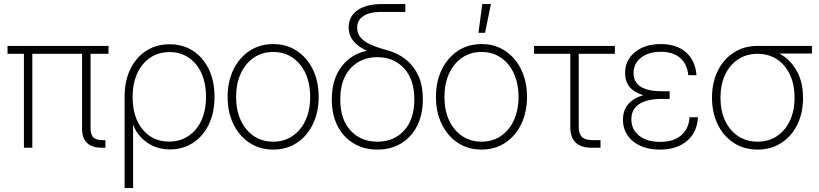

<svg xmlns="http://www.w3.org/2000/svg" viewBox="-20 -748 4148 972"><path d="M497.1 0Q395.5 0 395.5 -96.2V-475.6H143.6V0H101.1V-475.6H18.1V-515.6H529.3V-475.6H438.5V-99.1Q438.5 -66.4 452.4 -52.5Q466.3 -38.6 499.5 -38.6H513.7V0Z M610.8 204.1V-258.3Q610.8 -338.9 640.1 -398.7Q669.4 -458.5 720.7 -491.2Q772 -523.9 838.4 -523.9Q904.8 -523.9 956.1 -491.2Q1007.3 -458.5 1036.6 -398.7Q1065.9 -338.9 1065.9 -257.8Q1065.9 -177.2 1036.9 -117.4Q1007.8 -57.6 956.8 -24.7Q905.8 8.3 840.3 8.3Q773.9 8.3 723.9 -26.9Q673.8 -62 654.3 -117.2H653.8V204.1ZM836.4 -31.2Q890.6 -31.2 932.9 -58.8Q975.1 -86.4 999 -137.2Q1022.9 -188 1022.9 -257.8Q1022.9 -327.6 999.3 -378.4Q975.6 -429.2 934.1 -456.8Q892.6 -484.4 838.4 -484.4Q782.2 -484.4 740.2 -455.8Q698.2 -427.2 674.8 -376.2Q651.4 -325.2 651.4 -257.8Q651.4 -153.8 702.1 -92.5Q752.9 -31.2 836.4 -31.2Z M1363.3 9.3Q1294.9 9.3 1242.9 -25.1Q1190.9 -59.6 1161.6 -119.9Q1132.3 -180.2 1132.3 -257.3Q1132.3 -335 1161.6 -395.3Q1190.9 -455.6 1242.9 -490.2Q1294.9 -524.9 1363.3 -524.9Q1431.2 -524.9 1483.2 -490.2Q1535.2 -455.6 1564.2 -395.3Q1593.3 -335 1593.3 -257.3Q1593.3 -180.2 1564.2 -119.9Q1535.2 -59.6 1483.2 -25.1Q1431.2 9.3 1363.3 9.3ZM1363.3 -30.8Q1418.9 -30.8 1461.2 -59.6Q1503.4 -88.4 1526.9 -139.4Q1550.3 -190.4 1550.3 -257.3Q1550.3 -324.7 1526.9 -376Q1503.4 -427.2 1461.2 -456.1Q1418.9 -484.9 1363.3 -484.9Q1307.1 -484.9 1264.9 -456.1Q1222.7 -427.2 1199 -376Q1175.3 -324.7 1175.3 -257.3Q1175.3 -190.4 1198.7 -139.4Q1222.2 -88.4 1264.6 -59.6Q1307.1 -30.8 1363.3 -30.8Z M1890.6 9.3Q1822.3 9.3 1770.3 -22Q1718.3 -53.2 1689 -110.1Q1659.7 -167 1659.7 -244.6Q1659.7 -345.2 1708.3 -409.9Q1756.8 -474.6 1837.4 -490.7Q1794.9 -510.3 1770 -539.3Q1745.1 -568.4 1745.1 -609.4Q1745.1 -664.6 1789.6 -696Q1834 -727.5 1914.1 -727.5H2032.2V-687.5H1907.7Q1851.1 -687.5 1819.6 -666.7Q1788.1 -646 1788.1 -607.9Q1788.1 -577.6 1806.2 -557.4Q1824.2 -537.1 1851.3 -524.4Q1878.4 -511.7 1906.2 -503.7Q1934.1 -495.6 1953.6 -489.7Q1997.6 -476.1 2035.6 -446Q2073.7 -416 2097.2 -366.7Q2120.6 -317.4 2120.6 -245.6Q2120.6 -167.5 2091.6 -110.4Q2062.5 -53.2 2010.5 -22Q1958.5 9.3 1890.6 9.3ZM1890.6 -30.8Q1974.6 -30.8 2026.1 -87.4Q2077.6 -144 2077.6 -244.6Q2077.6 -345.2 2025.9 -401.9Q1974.1 -458.5 1890.6 -458.5Q1806.2 -458.5 1754.4 -401.9Q1702.6 -345.2 1702.6 -244.6Q1702.6 -144 1754.4 -87.4Q1806.2 -30.8 1890.6 -30.8Z M2418 9.3Q2349.6 9.3 2297.6 -25.1Q2245.6 -59.6 2216.3 -119.9Q2187 -180.2 2187 -257.3Q2187 -335 2216.3 -395.3Q2245.6 -455.6 2297.6 -490.2Q2349.6 -524.9 2418 -524.9Q2485.8 -524.9 2537.8 -490.2Q2589.8 -455.6 2618.9 -395.3Q2647.9 -335 2647.9 -257.3Q2647.9 -180.2 2618.9 -119.9Q2589.8 -59.6 2537.8 -25.1Q2485.8 9.3 2418 9.3ZM2418 -30.8Q2473.6 -30.8 2515.9 -59.6Q2558.1 -88.4 2581.5 -139.4Q2605 -190.4 2605 -257.3Q2605 -324.7 2581.5 -376Q2558.1 -427.2 2515.9 -456.1Q2473.6 -484.9 2418 -484.9Q2361.8 -484.9 2319.6 -456.1Q2277.3 -427.2 2253.7 -376Q2230 -324.7 2230 -257.3Q2230 -190.4 2253.4 -139.4Q2276.9 -88.4 2319.3 -59.6Q2361.8 -30.8 2418 -30.8ZM2402.3 -582 2421.4 -727.5H2465.3L2435.5 -582Z M2976.1 0Q2867.2 0 2867.2 -104V-475.6H2683.6V-515.6H3092.8V-475.6H2909.7V-106.9Q2909.7 -71.3 2926 -54.9Q2942.4 -38.6 2978.5 -38.6H3020V0Z M3321.3 9.3Q3237.3 9.3 3185.5 -32.2Q3133.8 -73.7 3133.8 -142.1Q3133.8 -190.4 3160.9 -221.2Q3188 -252 3236.8 -266.1Q3144.5 -293 3144.5 -378.4Q3144.5 -443.4 3194.6 -484.1Q3244.6 -524.9 3325.7 -524.9Q3406.7 -524.9 3453.9 -482.2Q3501 -439.5 3505.9 -367.2H3464.4Q3459.5 -422.9 3423.8 -454.3Q3388.2 -485.8 3325.7 -485.8Q3263.2 -485.8 3225.3 -456.1Q3187.5 -426.3 3187.5 -378.4Q3187.5 -286.1 3330.1 -286.1H3370.1V-247.1H3327.1Q3259.8 -247.1 3218 -222.4Q3176.3 -197.8 3176.3 -144Q3176.3 -92.3 3215.6 -61Q3254.9 -29.8 3322.3 -29.8Q3390.6 -29.8 3429 -63.2Q3467.3 -96.7 3470.7 -154.3H3513.2Q3509.8 -78.1 3457.8 -34.4Q3405.8 9.3 3321.3 9.3Z M3815.4 9.3Q3747.1 9.3 3695.1 -24.4Q3643.1 -58.1 3613.8 -117.4Q3584.5 -176.8 3584.5 -253.4Q3584.5 -330.6 3613.8 -389.6Q3643.1 -448.7 3695.1 -482.2Q3747.1 -515.6 3815.4 -515.6H4090.3V-477.1H3925.3Q3980 -448.2 4012.7 -390.6Q4045.4 -333 4045.4 -252.4Q4045.4 -176.3 4016.4 -117.2Q3987.3 -58.1 3935.3 -24.4Q3883.3 9.3 3815.4 9.3ZM3815.4 -475.6Q3759.3 -475.6 3717 -447.8Q3674.8 -419.9 3651.1 -370.1Q3627.4 -320.3 3627.4 -253.4Q3627.4 -187 3650.9 -137Q3674.3 -86.9 3716.8 -58.8Q3759.3 -30.8 3815.4 -30.8Q3871.1 -30.8 3913.3 -58.8Q3955.6 -86.9 3979 -137Q4002.4 -187 4002.4 -253.4Q4002.4 -320.3 3979 -370.1Q3955.6 -419.9 3913.3 -447.8Q3871.1 -475.6 3815.4 -475.6Z"/></svg>

Font: Inter Display ExtraLight
Style: Regular
Weight: 200
Designer: Rasmus Andersson
Foundry: rsms
Version: Version 4.000;git-a52131595